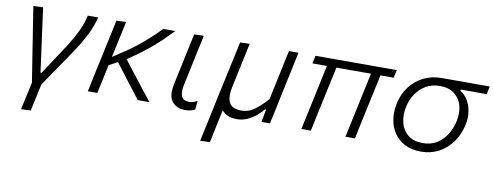

<svg xmlns="http://www.w3.org/2000/svg" viewBox="-59 -791 3281 1277"><g transform="rotate(10 1581.5 -152.0)"><path d="M119 194.5 139 102.5Q148.5 56.5 159.5 7Q151.5 -42.5 143.8 -91.5Q136 -140.5 128.5 -188L115 -275.5Q106 -330.5 97.5 -385.5L80.5 -495.5L146 -498Q155 -430 166 -348.8Q177 -267.5 187 -195L204 -67.5H211.5Q247.5 -122.5 282.5 -176Q317.5 -229.5 353 -283.5Q387 -337 411.8 -389.5Q436.5 -442 448 -495.5H518Q504.5 -436 473.2 -374.5Q442 -313 407.5 -261Q362 -194 316 -126.5Q269.5 -59 223.5 9Q213 58.5 203.5 102Q194 145.5 184 192Z M535.5 0Q547 -55.5 558 -107Q569 -158.5 582.5 -220L593 -269Q606.5 -333 618 -386.5Q629.5 -439.5 641.5 -495.5L706.5 -498Q691 -426 677.5 -363.5Q664 -300.5 653.5 -252.5L709 -289.5Q793.5 -344.5 854.8 -397.8Q916 -451 957 -495.5H1039Q1006.5 -461.5 968 -424.2Q929.5 -387 877.2 -345Q825 -303 752.5 -255L824.5 -162.5Q853 -125.5 886 -83.2Q919 -41 951.5 0H872.5Q846 -34.5 821 -67.5Q796 -100 768.5 -135.5L699.5 -226L641.5 -195Q630.5 -143 620.5 -96.5Q610.5 -50 599.5 0Z M1193.5 10.5Q1136 10.5 1105.5 -27.5Q1086 -51.5 1086 -93.5Q1086 -117.5 1092.5 -148Q1100.5 -186.5 1106.5 -214Q1112.5 -241.5 1119 -272Q1132.5 -335.5 1143.5 -388Q1154.5 -440 1166.5 -495.5L1231.5 -497.5Q1212 -407 1195.5 -330Q1179 -253 1168 -200L1158 -153Q1153 -128.5 1153 -110Q1153 -88.5 1159.5 -74.5Q1171.5 -47.5 1212 -47.5Q1237 -47.5 1266 -64L1260 -4.5Q1248 2 1231.5 6.2Q1215 10.5 1193.5 10.5Z M1328.5 194.5Q1340.5 139.5 1351.8 86.8Q1363 34 1376 -27.5L1428 -271Q1442 -334.5 1453.5 -387.5Q1464.5 -440.5 1476.5 -495.5L1541 -498Q1529.5 -443 1518 -389.5Q1506.5 -335.5 1494 -276.5L1476 -192.5Q1470 -163.5 1470 -140Q1470 -109 1481 -88Q1500 -51 1563.5 -51Q1613 -51 1654.5 -82.5Q1696 -114 1735 -159L1760 -276Q1772.5 -335.5 1783.5 -387.8Q1794.5 -440 1806.5 -495.5H1871Q1859 -439.5 1848 -387Q1836.5 -334 1823 -271L1798 -151.5Q1791 -119 1783 -80.5L1765.5 0H1708.5L1716.5 -43Q1720 -64 1724 -86H1717Q1700.5 -65 1674.5 -42.8Q1648.5 -20.5 1615 -5Q1581.5 10.5 1544 10.5Q1473 10.5 1441.5 -31.5L1440 -25Q1427.5 33.5 1416.5 84.8Q1405.5 136 1394 192Z M1978 0Q1989.5 -55 2001 -108Q2012.5 -161 2025.5 -221L2035.5 -269Q2046 -318.5 2055 -360.5Q2064 -402.5 2072.5 -442H1974.5L1986 -495.5H2535L2523.5 -442H2434L2380.5 -193.5Q2371 -147.5 2360.5 -98.5Q2350 -49.5 2339.5 0H2275.5Q2283.5 -37 2294.5 -88.5Q2305.5 -140 2317 -194Q2328.5 -248 2341 -307Q2353.5 -365.5 2370 -442H2136.5Q2128.5 -404.5 2120.2 -366Q2112 -327.5 2102.5 -284.5L2088.5 -218.5Q2076 -161.5 2064.8 -108.2Q2053.5 -55 2042 0Z M2787 10.5Q2722.5 10.5 2676.8 -13.2Q2631 -37 2604 -77.2Q2577 -117.5 2569.5 -168.5Q2566 -190 2566 -212Q2566 -242.5 2572.5 -274Q2587 -343.5 2625.2 -393Q2663.5 -442.5 2718 -469Q2772.5 -495.5 2836 -495.5H3163L3151.5 -442H2976.5L2975 -434.5Q3025 -402 3044 -342.5Q3055 -308.5 3055 -272Q3055 -244.5 3048.5 -215.5Q3034 -148.5 2997.2 -97.8Q2960.5 -47 2906.8 -18.2Q2853 10.5 2787 10.5ZM2789.5 -47.5Q2842.5 -47.5 2882.8 -72Q2923 -96.5 2949 -138Q2975 -179.5 2986 -230Q2992 -258 2992 -284Q2992 -311 2985.5 -335.5Q2972 -383.5 2934.5 -412.5Q2897 -441.5 2836.5 -441.5Q2784 -441.5 2743 -418Q2702 -394.5 2675.2 -354.5Q2648.5 -314.5 2638 -265Q2632 -237 2632 -210.5Q2632 -183.5 2638.5 -158Q2650.5 -108.5 2688 -78Q2725.5 -47.5 2789.5 -47.5Z"/></g></svg>

Font: Heraclito Light
Style: Italic
Weight: 300
Italic angle: -12°
Designer: Kostas Bartsokas (font) & Cristiano Sobral (main changes)
Foundry: Kostas Bartsokas (font) & Cristiano Sobral (main changes)
Version: Version 1.00;July 8, 2020;FontCreator 13.0.0.2655 64-bit